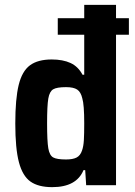

<svg xmlns="http://www.w3.org/2000/svg" viewBox="-20 -763 557 791"><path d="M511 -620H458V0H335L331 -62H324Q295 8 195 8Q138 8 105.5 -15Q73 -38 58 -94.5Q43 -151 43 -254Q43 -356 57 -413Q71 -470 103.5 -494Q136 -518 193 -518Q239 -518 270.5 -503.5Q302 -489 320 -455H327V-620H218V-688H327V-743H458V-688H511ZM327 -255Q327 -332 319 -358Q313 -384 298 -394Q283 -404 252 -404Q214 -404 199 -395Q184 -386 179 -357Q174 -328 174 -255Q174 -181 179 -152Q184 -123 199 -114.5Q214 -106 252 -106Q280 -106 295.5 -114Q311 -122 318 -143Q324 -160 325.5 -185.5Q327 -211 327 -255Z"/></svg>

Font: Saira Semi Condensed SemiBold
Style: Regular
Weight: 600
Width: 4
Designer: Hector Gatti with collaboration of the Omnibus-Type team
Foundry: Omnibus-Type
Version: Version 1.001; ttfautohint (v1.8)